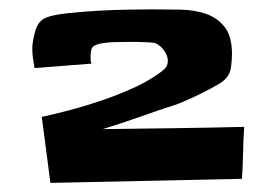

<svg xmlns="http://www.w3.org/2000/svg" viewBox="-20 -740 588 415"><path d="M507.8 -465.8Q505.9 -437.5 505.4 -409.7Q504.9 -381.8 502.9 -353.5L88.9 -344.7Q84 -380.9 79.6 -416.5Q75.2 -452.1 70.3 -487.3Q97.7 -493.2 130.9 -502Q164.1 -510.7 197.3 -522Q230.5 -533.2 261.7 -546.9Q293 -560.5 317.4 -577.1Q325.2 -582 334 -589.4Q342.8 -596.7 342.8 -608.4Q342.8 -619.1 335 -630.4Q327.1 -641.6 316.4 -646.5Q309.6 -648.4 293.9 -648.9Q278.3 -649.4 271.5 -649.4Q265.6 -649.4 252.4 -649.4Q239.3 -649.4 225.1 -648.9Q210.9 -648.4 198.2 -646Q185.5 -643.6 180.7 -638.7Q177.7 -635.7 176.8 -629.4Q175.8 -623 175.8 -619.1Q175.8 -615.2 175.8 -611.3Q175.8 -607.4 177.7 -602.5L54.7 -592.8Q52.7 -603.5 51.3 -613.8Q49.8 -624 49.8 -634.8Q49.8 -650.4 56.2 -672.9Q62.5 -695.3 80.1 -702.1Q94.7 -708 126 -711.4Q157.2 -714.8 192.4 -716.8Q227.5 -718.8 259.8 -719.2Q292 -719.7 308.6 -719.7Q337.9 -719.7 368.7 -719.2Q399.4 -718.8 424.3 -710.4Q449.2 -702.1 465.3 -682.1Q481.4 -662.1 481.4 -623Q481.4 -612.3 479.5 -596.2Q477.5 -580.1 469.7 -572.3Q464.8 -565.4 450.7 -557.1Q436.5 -548.8 419.9 -540.5Q403.3 -532.2 388.2 -525.4Q373 -518.6 365.2 -515.6Q323.2 -502 283.2 -487.8Q243.2 -473.6 202.1 -460.9Q278.3 -461.9 355 -462.9Q431.6 -463.9 507.8 -465.8Z"/></svg>

Font: Slackey
Style: Regular
Weight: 400
Designer: Squid
Foundry: Font Diner, Inc DBA Sideshow
Version: Version 1.000